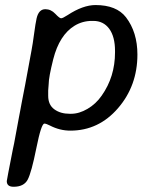

<svg xmlns="http://www.w3.org/2000/svg" viewBox="-20 -503 573 745"><path d="M167 -131.3Q167 -96.2 190.7 -78.9Q214.4 -61.5 250.5 -61.5H255.9Q287.1 -61.5 319.6 -80.6Q352.1 -99.6 374.5 -131.8Q426.3 -205.1 426.3 -299.8V-305.2Q426.3 -360.8 403.8 -391.4Q381.3 -421.9 341.8 -421.9H336.9Q300.3 -421.9 269.5 -403.3Q210.4 -367.2 186.5 -272.9Q168.9 -202.6 168.9 -177.2L167 -151.9ZM513.2 -291.5Q513.2 -170.4 438 -83.3Q362.8 3.9 252.9 3.9Q211.9 3.9 173.3 -16.1Q159.2 -23.4 152.3 -23.4Q140.1 -23.4 121.1 71.5Q102.1 166.5 87.4 194.1Q72.8 221.7 32.7 221.7Q6.3 221.7 6.3 199.7Q6.3 196.3 29.8 76.7L34.7 53.7Q44.4 0.5 53.7 -48.8L58.1 -71.8Q59.6 -81.5 64.2 -104.7Q68.8 -127.9 77.6 -173.8L84 -208.5Q84.5 -211.9 88.4 -232.2Q92.3 -252.4 95 -268.1Q97.7 -283.7 102.3 -307.6Q106.9 -331.5 112.3 -372.1Q117.7 -412.6 122.1 -432.1Q130.4 -467.3 155.8 -467.3Q177.7 -467.3 194.3 -449.7Q210.9 -432.1 216.8 -432.1Q222.7 -431.6 242.2 -444.3Q301.8 -483.4 350.6 -483.4Q432.1 -483.4 468.8 -436Q513.2 -377.9 513.2 -291.5Z"/></svg>

Font: Averia Sans Libre
Style: Italic
Weight: 400
Italic angle: -7.90001°
Version: Version 1.002